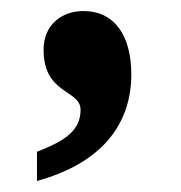

<svg xmlns="http://www.w3.org/2000/svg" viewBox="-20 -174 328 348"><path d="M47 101V154C171 120 218 45 218 -39C218 -109 188 -154 131 -154C92 -154 59 -129 59 -84C59 -2 126 -12 126 25C126 62 99 81 47 101Z"/></svg>

Font: Noto Serif Armenian SemiCondensed
Style: Bold
Weight: 700
Width: 4
Designer: Monotype Design Team
Foundry: Monotype Imaging Inc.
Version: Version 2.008